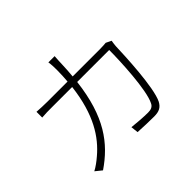

<svg xmlns="http://www.w3.org/2000/svg" viewBox="-162 -1043 1324 1324"><g transform="rotate(-45 500.0 -380.5)"><path d="M807 -593C794 -592 778 -590 750 -590H482C485 -625 488 -662 489 -701C490 -725 491 -755 493 -777H432C436 -754 437 -723 437 -700C437 -661 435 -625 432 -590H238C199 -590 164 -592 133 -594V-538C165 -541 196 -541 239 -541H428C399 -299 312 -168 210 -82C186 -61 151 -35 125 -22L172 16C330 -92 441 -238 477 -541H789C789 -435 777 -162 733 -77C722 -53 701 -46 674 -46C630 -46 577 -50 521 -56L527 -2C581 1 638 3 684 3C732 3 759 -10 779 -48C825 -141 837 -438 840 -527C841 -541 843 -556 846 -574Z"/></g></svg>

Font: Noto Sans CJK Light
Style: Regular
Weight: 300
Designer: Ryoko NISHIZUKA (kana & ideographs); Paul D. Hunt (Latin, Greek & Cyrillic); Wenlong ZHANG (bopomofo); Sandoll Communica
Foundry: Adobe Systems Incorporated
Version: Version 1.000;PS 1;hotconv 1.0.78;makeotf.lib2.5.61930